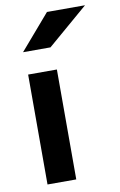

<svg xmlns="http://www.w3.org/2000/svg" viewBox="-86 -806 533 855"><g transform="rotate(-10 180.5 -378.5)"><path d="M58 -497H188V0H58ZM53 -599 189 -757H361L177 -599Z"/></g></svg>

Font: Syne
Style: Bold
Weight: 700
Designer: Lucas Descroix
Foundry: Bonjour Monde
Version: Version 2.200